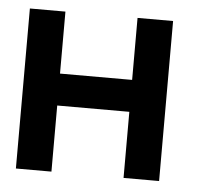

<svg xmlns="http://www.w3.org/2000/svg" viewBox="-40 -500 627 544"><g transform="rotate(5 273.0 -227.5)"><path d="M431.2 0H330.1V-188H125V0H23.9V-455.1H125V-278.8H330.1V-455.1H431.2Z"/></g></svg>

Font: Anonymous Pro
Style: Bold
Weight: 700
Monospace: yes
Designer: Mark Simonson
Version: Version 1.003